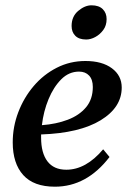

<svg xmlns="http://www.w3.org/2000/svg" viewBox="-20 -692 484 724"><path d="M187 12Q107 12 67.5 -32Q28 -76 28 -155Q28 -214 49 -269Q70 -324 107 -367.5Q144 -411 194 -436.5Q244 -462 302 -462Q365 -462 402 -434.5Q439 -407 439 -362Q439 -287 359.5 -238.5Q280 -190 135 -185Q135 -179 135 -173Q135 -115 159 -83.5Q183 -52 230 -52Q304 -52 369 -129L393 -100Q307 12 187 12ZM278 -422Q240 -422 211 -393Q182 -364 163 -318Q144 -272 138 -220Q192 -224 235.5 -240.5Q279 -257 304.5 -287.5Q330 -318 330 -364Q330 -392 316 -407Q302 -422 278 -422ZM305 -543Q278 -543 264 -557Q250 -571 250 -594Q250 -630 275 -651Q300 -672 325 -672Q353 -672 367.5 -657.5Q382 -643 382 -620Q382 -596 369.5 -579Q357 -562 339.5 -552.5Q322 -543 305 -543Z"/></svg>

Font: Petrona SemiBold
Style: Italic
Weight: 600
Italic angle: -9°
Designer: Ringo R. Seeber
Foundry: Ringo R. Seeber
Version: Version 2.001; ttfautohint (v1.8.3)